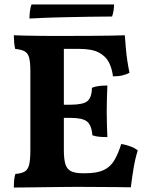

<svg xmlns="http://www.w3.org/2000/svg" viewBox="-20 -837 664 860"><path d="M42 -679Q62 -678 91 -677.5Q120 -677 152.5 -676.5Q185 -676 215 -676Q245 -676 266 -676V-166Q266 -124 273 -101.5Q280 -79 298.5 -70Q317 -61 350 -61L328 0Q301 0 260 0.5Q219 1 176 1.5Q133 2 96.5 2.5Q60 3 42 3Q42 -15 43.5 -31Q45 -47 49 -58Q76 -60 90.5 -68.5Q105 -77 110.5 -99Q116 -121 116 -164V-519Q116 -558 110.5 -578.5Q105 -599 90.5 -607Q76 -615 48 -618Q45 -629 43.5 -647Q42 -665 42 -679ZM523 -192Q547 -188 566.5 -180.5Q586 -173 597 -163Q586 -129 578.5 -84.5Q571 -40 566 2Q542 1 502.5 1Q463 1 417.5 0.5Q372 0 328 0L350 -61H362Q414 -61 444 -75Q474 -89 491.5 -118Q509 -147 523 -192ZM461 -454Q460 -429 459 -401Q458 -373 458 -340Q458 -306 459 -276.5Q460 -247 461 -223Q440 -223 424 -224.5Q408 -226 394 -231Q390 -277 369.5 -293Q349 -309 296 -309H232V-368H296Q352 -368 371.5 -384Q391 -400 392 -444Q407 -450 425 -452Q443 -454 461 -454ZM539 -679Q541 -655 543.5 -624Q546 -593 550.5 -563.5Q555 -534 560 -511Q547 -504 529 -499.5Q511 -495 486 -495Q482 -529 468.5 -556.5Q455 -584 424 -601Q393 -618 336 -618H233L261 -676Q337 -676 391 -676.5Q445 -677 481 -677.5Q517 -678 539 -679ZM491 -817Q491 -807 489 -792Q487 -777 482 -763Q438 -763 379.5 -762Q321 -761 253 -759.5Q185 -758 112 -754Q112 -768 114 -786Q116 -804 121 -817Z"/></svg>

Font: Vollkorn
Style: Bold
Weight: 700
Designer: Friedrich Althausen
Foundry: Friedrich Althausen
Version: Version 5.000